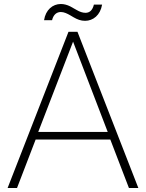

<svg xmlns="http://www.w3.org/2000/svg" viewBox="-20 -918 730 959"><path d="M200 -817H240C247 -846 264 -858 284 -858C300 -858 316 -850 330 -842L347 -832C366 -821 383 -814 405 -814C445 -814 481 -842 490 -895H449C442 -866 427 -854 407 -854C393 -854 378 -859 363 -868L331 -886C315 -894 299 -898 284 -898C243 -898 208 -869 200 -817ZM322 -759 18 21H65L158 -221H531L624 21H671L367 -759ZM518 -259H171L345 -710Z"/></svg>

Font: LINE Seed JP_OTF Thin
Style: Regular
Weight: 250
Designer: LY Corporation & Fontrix & Fontworks
Version: Version 1.007